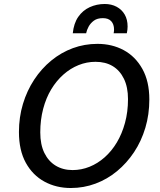

<svg xmlns="http://www.w3.org/2000/svg" viewBox="-20 -928 802 963"><path d="M335 15Q262 15 203 -17Q144 -49 109.5 -111.5Q75 -174 75 -266Q75 -340 95 -406.5Q115 -473 151.5 -528.5Q188 -584 237.5 -624.5Q287 -665 345.5 -686.5Q404 -708 469 -708Q542 -708 600.5 -676.5Q659 -645 694 -582.5Q729 -520 729 -429Q729 -354 709 -287Q689 -220 652.5 -165Q616 -110 567 -69.5Q518 -29 459 -7Q400 15 335 15ZM344 -75Q388 -75 429 -91.5Q470 -108 505 -139Q540 -170 566 -213.5Q592 -257 607 -312Q622 -367 622 -431Q622 -491 601.5 -533Q581 -575 545 -596.5Q509 -618 459 -618Q415 -618 374 -601.5Q333 -585 298 -554Q263 -523 237 -480Q211 -437 196.5 -382Q182 -327 182 -264Q182 -203 202.5 -161Q223 -119 259.5 -97Q296 -75 344 -75ZM345 -761Q350 -811 372.5 -843.5Q395 -876 430 -892Q465 -908 505 -908Q539 -908 565 -894Q591 -880 605.5 -855Q620 -830 620 -795Q620 -787 619 -778.5Q618 -770 616 -761H550Q551 -766 551.5 -771Q552 -776 552 -780Q552 -806 538 -821.5Q524 -837 496 -837Q468 -837 451 -824.5Q434 -812 424.5 -794.5Q415 -777 412 -761Z"/></svg>

Font: Ubuntu Sans Medium
Style: Italic
Weight: 500
Italic angle: -13.5°
Designer: Dalton Maag Ltd
Foundry: Dalton Maag Ltd
Version: Version 1.006